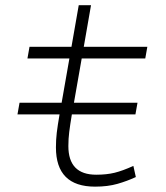

<svg xmlns="http://www.w3.org/2000/svg" viewBox="-20 -694 626 724"><path d="M45.9 -262.7 53.7 -306.6H212.4L241.7 -473.6H83.5L91.3 -517.6H249.5L276.9 -674.3H323.2L295.9 -517.6H535.6L527.8 -473.6H288.1L258.8 -306.6H498.5L490.7 -262.7H251Q244.1 -221.2 241 -195.8Q237.8 -170.4 237.8 -143.1Q237.8 -35.2 342.8 -35.2Q381.8 -35.2 411.9 -42.5Q441.9 -49.8 482.9 -68.4L492.2 -26.4Q459.5 -11.2 422.9 -0.7Q386.2 9.8 338.4 9.8Q190.9 9.8 190.9 -138.2Q190.9 -167 194.1 -193.8Q197.3 -220.7 204.6 -262.7Z"/></svg>

Font: Cascadia Code ExtraLight
Style: Italic
Weight: 200
Italic angle: -10°
Monospace: yes
Designer: Aaron Bell
Foundry: Saja Typeworks
Version: Version 2404.023; ttfautohint (v1.8.4)